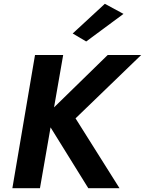

<svg xmlns="http://www.w3.org/2000/svg" viewBox="-20 -989 762 1009"><path d="M164 -700 45 0H190L312 -700ZM546 -700 212 -374 444 0H608L377 -367L722 -700ZM629 -916 531 -969 362 -813 433 -771Z"/></svg>

Font: Jost SemiBold
Style: Italic
Weight: 600
Italic angle: -5°
Version: Version 3.710